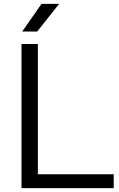

<svg xmlns="http://www.w3.org/2000/svg" viewBox="-20 -966 612 986"><path d="M90.5 0V-740H174.5V-71H564V0ZM94 -804 193 -946H283.5L171 -804Z"/></svg>

Font: Encode Sans SemiExpanded SemiExpanded
Style: Regular
Weight: 400
Width: 6
Designer: Multiple Designers
Foundry: Impallari Type
Version: Version 3.000; ttfautohint (v1.8.3) -l 8 -r 50 -G 200 -x 14 